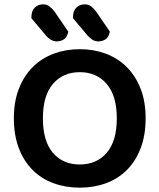

<svg xmlns="http://www.w3.org/2000/svg" viewBox="-20 -850 736 886"><path d="M652 -304Q652 -226 629 -166Q606 -106 565.5 -65.5Q525 -25 469 -4.5Q413 16 348 16Q283 16 227 -4.5Q171 -25 130.5 -65.5Q90 -106 67 -166Q44 -226 44 -304Q44 -382 67.5 -441.5Q91 -501 132 -541.5Q173 -582 228.5 -602.5Q284 -623 348 -623Q412 -623 467.5 -602.5Q523 -582 564 -541.5Q605 -501 628.5 -441.5Q652 -382 652 -304ZM519 -304Q519 -408 472.5 -462.5Q426 -517 348 -517Q271 -517 224.5 -463Q178 -409 178 -304Q178 -199 224 -145Q270 -91 348 -91Q426 -91 472.5 -145Q519 -199 519 -304ZM125 -766V-771Q125 -800 140.5 -815Q156 -830 179 -830Q196 -830 208.5 -820.5Q221 -811 232 -796L295 -704Q290 -679 275.5 -669Q261 -659 242 -659Q227 -659 214 -667Q201 -675 192 -686ZM317 -766V-771Q317 -800 332.5 -815Q348 -830 371 -830Q388 -830 400.5 -820.5Q413 -811 424 -796L487 -704Q482 -679 467.5 -669Q453 -659 434 -659Q418 -659 406 -667Q394 -675 384 -686Z"/></svg>

Font: Baloo Bhaina 2 SemiBold
Style: Regular
Weight: 600
Designer: Yesha Goshar, Manish Minz, Shuchita Grover and Ek Type
Foundry: Ek Type
Version: Version 1.640;hotconv 1.0.111;makeotfexe 2.5.65597; ttfautoh